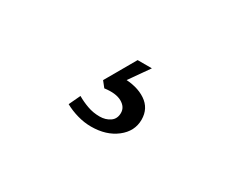

<svg xmlns="http://www.w3.org/2000/svg" viewBox="-46 -171 677 547"><g transform="rotate(30 293.0 102.0)"><path d="M267.6 217.8Q245.1 217.8 222.7 211.4Q200.2 205.1 180.7 194.3L198.2 157.2Q214.8 167 233.9 173.8Q252.9 180.7 274.4 180.7Q293.9 180.7 308.1 170.9Q322.3 161.1 322.3 141.6Q322.3 122.1 302.2 110.8Q282.2 99.6 246.1 104.5L231.4 85.9L288.1 -12.7H335L268.6 82L275.4 51.8Q323.2 51.8 353 71.8Q382.8 91.8 382.8 128.9Q382.8 167 350.1 192.4Q317.4 217.8 267.6 217.8Z"/></g></svg>

Font: Crimson Pro Light
Style: Regular
Weight: 300
Designer: Jacques Le Bailly
Foundry: Baron von Fonthausen
Version: Version 1.003